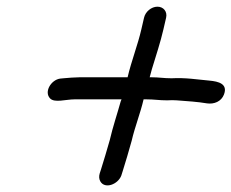

<svg xmlns="http://www.w3.org/2000/svg" viewBox="-20 -584 692 574"><path d="M410.6 -531 402.5 -496C391.9 -449.8 372.7 -401.3 361.5 -353H218.5C206.4 -353 181.2 -351.2 169.8 -350L159.6 -349C132.4 -345 111.3 -309.4 129.5 -290C142.9 -275.6 176.5 -287 203.3 -287H343.3C342.8 -285 342 -283 340.9 -281C329.9 -241.5 317.3 -204.8 308.1 -165C299.2 -133.6 290.4 -104.5 281.8 -77L278.2 -66C275.4 -56.7 276 -48.5 280.1 -41.5C293.6 -18.2 332.4 -32.4 342.6 -59L346.4 -71C356 -101.4 364.5 -130.3 373.6 -163C383.4 -205.3 399.5 -244.8 409.3 -287H417.3C442.2 -287 454.9 -284 479.6 -284C490.4 -284.7 500.1 -284.7 508.6 -284C539.7 -281.7 571.7 -279.6 598.5 -275C620.2 -271.8 641.7 -280.6 649.6 -301.5C661.7 -333.4 633.3 -340.5 606.2 -343C568.4 -346.5 535 -352.2 492.8 -350C468.3 -350 456.5 -353 432.5 -353H427.5C430.6 -363.7 432.8 -371.7 434 -377C446.5 -418.3 459.4 -456.5 468.5 -496L476.6 -531C480.8 -549.3 468.8 -564 450.7 -564C432.6 -564 414.8 -549.3 410.6 -531Z"/></svg>

Font: HoneyBee
Style: RegIt
Weight: 400
Foundry: Cannot Into Space Fonts
Version: Version 0.89